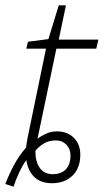

<svg xmlns="http://www.w3.org/2000/svg" viewBox="-42 -679 390 722"><path d="M9 23 -22 13Q-8 -24 11.5 -60Q31 -96 56 -124Q57 -133 58.5 -142.5Q60 -152 62 -162L131 -496H57L63 -522L140 -532L179 -659H206L179 -530H328L320 -496H170L99 -157Q111 -167 130.5 -176Q150 -185 172 -185Q211 -185 235.5 -161Q260 -137 260 -97Q260 -47 230.5 -18.5Q201 10 153 10Q112 10 87.5 -13Q63 -36 57 -77Q43 -58 29.5 -29Q16 0 9 23ZM156 -24Q188 -24 205.5 -42Q223 -60 223 -95Q223 -119 207.5 -135Q192 -151 168 -151Q142 -151 123 -139.5Q104 -128 91 -112Q91 -70 108 -47Q125 -24 156 -24Z"/></svg>

Font: Noto Sans Disp ExtLt
Style: Italic
Weight: 200
Italic angle: -12°
Designer: Monotype Design Team
Foundry: Monotype Imaging Inc.
Version: Version 2.000;GOOG;noto-source:20170915:90ef993387c0